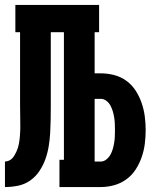

<svg xmlns="http://www.w3.org/2000/svg" viewBox="-20 -755 640 775"><path d="M0 0V-103Q8 -103 16 -106.5Q24 -110 29.5 -116Q35 -122 39 -129Q43 -136 46.5 -143.5Q50 -151 52.5 -159Q55 -167 56.5 -175.5Q58 -184 59 -192Q60 -200 60.5 -208.5Q61 -217 61.5 -225Q62 -233 62 -241Q62 -265 61.5 -288Q61 -311 61 -335V-625H42V-735H380V-625H362V-459H387Q414 -459 441 -452Q468 -445 490.5 -428.5Q513 -412 528 -388.5Q543 -365 552 -338.5Q561 -312 564.5 -284.5Q568 -257 568 -230Q568 -202 564.5 -174.5Q561 -147 552 -121Q543 -95 528 -71.5Q513 -48 490.5 -31.5Q468 -15 441 -7.5Q414 0 387 0H220V-110H238V-625H185V-335Q185 -333 185 -332Q185 -331 185 -330V-327Q185 -326 185 -325.5Q185 -325 185 -324Q185 -298 184.5 -271Q184 -244 182.5 -217.5Q181 -191 176.5 -164Q172 -137 163 -112Q154 -87 139 -64.5Q124 -42 102 -26.5Q80 -11 53.5 -5.5Q27 0 0 0ZM387 -103Q399 -103 409.5 -111.5Q420 -120 426 -131Q432 -142 435.5 -154.5Q439 -167 441 -179.5Q443 -192 443.5 -204.5Q444 -217 444 -230Q444 -242 443.5 -255Q443 -268 441 -280.5Q439 -293 435.5 -305Q432 -317 426 -328.5Q420 -340 409.5 -348Q399 -356 387 -356H362V-103Z"/></svg>

Font: Iosevka Curly Slab XBdEx
Style: Regular
Weight: 800
Width: 7
Monospace: yes
Designer: Belleve Invis
Foundry: Belleve Invis
Version: Version 11.0.0; ttfautohint (v1.8.3)